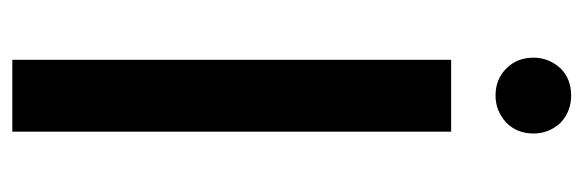

<svg xmlns="http://www.w3.org/2000/svg" viewBox="-330 -594 925 304"><g transform="rotate(90 132.0 -442.5)"><path d="M189 0H75.2V-694.8H189ZM71.8 -825.2Q71.8 -849.6 88.9 -868.2Q105.5 -884.8 131.8 -884.8Q156.7 -884.8 174.8 -868.2Q191.9 -849.6 191.9 -825.2Q191.9 -799.3 174.8 -782.2Q156.2 -765.1 131.8 -765.1Q106 -765.1 88.9 -782.2Q71.8 -799.3 71.8 -825.2Z"/></g></svg>

Font: PoppinsZ Medium
Style: Regular
Weight: 500
Designer: Ninad Kale (Devanagari), Jonny Pinhorn (Latin)
Foundry: Indian Type Foundry
Version: Version 3.002;FEAKit 1.0